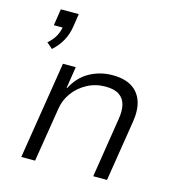

<svg xmlns="http://www.w3.org/2000/svg" viewBox="-110 -845 874 941"><g transform="rotate(15 326.5 -374.5)"><path d="M91 -550 61 -576Q88 -599 100.5 -624Q113 -649 116 -675L127 -665H70L83 -749H174L164 -684Q158 -644 140 -611Q122 -578 91 -550ZM83 0 162 -494H227L210 -385H213Q244 -445 297 -474Q350 -503 412 -503Q473 -503 510.5 -479.5Q548 -456 562.5 -412.5Q577 -369 567 -308L518 0H448L496 -304Q503 -345 495.5 -375.5Q488 -406 463.5 -423Q439 -440 393 -440Q343 -440 301 -417.5Q259 -395 232 -358.5Q205 -322 198 -279L153 0Z"/></g></svg>

Font: Nunito Sans 7pt Light
Style: Italic
Weight: 300
Italic angle: -9°
Designer: Vernon Adams
Foundry: Vernon Adams
Version: Version 3.101;gftools[0.9.27]